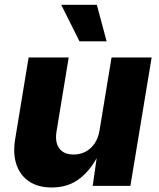

<svg xmlns="http://www.w3.org/2000/svg" viewBox="-20 -790 676 816"><path d="M199.7 6.8Q142.6 6.8 104.2 -18.6Q65.9 -43.9 50 -90.3Q34.2 -136.7 44.4 -198.2L101.6 -545.9H272L220.2 -231.4Q212.9 -185.5 231.9 -159.4Q251 -133.3 293 -133.3Q320.8 -133.3 343.5 -145.3Q366.2 -157.2 381.8 -179.9Q397.5 -202.6 402.8 -234.4L454.1 -545.9H624.5L534.2 0H374L393.6 -137.7H400.9Q370.1 -72.3 320.8 -32.7Q271.5 6.8 199.7 6.8ZM317.9 -614.3 240.2 -769.5H391.6L433.1 -614.3Z"/></svg>

Font: Inter ExtraBold
Style: Italic
Weight: 800
Italic angle: -9.3988°
Designer: Rasmus Andersson
Foundry: rsms
Version: Version 4.001;git-66647c0bb